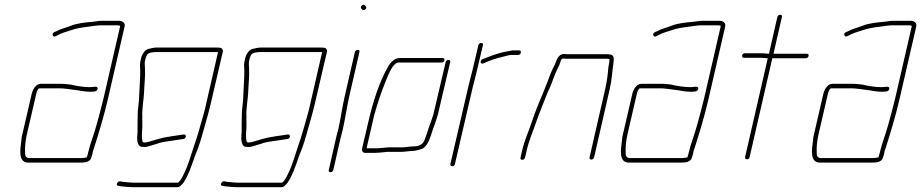

<svg xmlns="http://www.w3.org/2000/svg" viewBox="-20 -666 3857 804"><path d="M113 -274 73 -101C71 -94 70 -88 70 -82C65 -41 54 15 99 15H309C332 15 358 15 363 -8C366 -15 367 -22 368 -27C369 -33 371 -40 374 -47C394 -110 416 -182 432 -252L502 -556C505 -570 493 -579 477 -579H407C393 -579 382 -576 370 -575C337 -572 302 -569 274 -557C253 -549 234 -545 216 -535C208 -532 197 -528 201 -518C205 -508 215 -515 222 -519C238 -528 258 -533 276 -539C297 -547 324 -551 348 -554C366 -556 384 -560 402 -560H472C476 -560 484 -559 483 -556L413 -252C405 -218 393 -175 384 -142C372 -98 359 -69 349 -27C348 -22 347 -16 344 -9V-7H343C331 -4 326 -4 313 -4H103C89 -4 84 -14 85 -27C84 -50 86 -73 92 -101L132 -274C133 -280 139 -296 145 -296H231C237 -296 243 -296 249 -295L268 -293C275 -292 281 -291 289 -290C312 -288 330 -282 353 -282C367 -282 387 -280 389 -294C391 -308 370 -301 357 -301C329 -301 300 -306 275 -312L255 -314C248 -315 243 -315 236 -315H150C132 -315 118 -294 113 -274Z M901 -466C895 -467 887 -467 877 -467H639C627 -467 611 -464 601 -461C585 -456 574 -438 570 -419C565 -399 566 -394 567 -375C568 -342 564 -305 563 -270C563 -249 559 -222 557 -200C556 -180 557 -170 556 -153V-131V-114L555 -100C553 -82 555 -51 575 -51C588 -49 599 -52 611 -56C625 -61 634 -62 646 -67C659 -71 681 -74 694 -76L708 -78C720 -80 736 -82 748 -84C760 -85 762 -104 750 -103C738 -101 721 -99 709 -97L695 -95C693 -94 687 -93 684 -93C682 -93 680 -93 679 -92C662 -90 644 -84 629 -80C616 -77 595 -67 580 -70L577 -73C572 -92 575 -112 576 -135V-157C576 -164 575 -171 576 -178C574 -205 581 -245 583 -274C584 -307 589 -348 587 -380L586 -401C586 -406 587 -412 589 -419C591 -426 593 -432 596 -437C602 -446 622 -448 634 -448H893L843 -230C840 -218 838 -206 834 -193C822 -149 806 -93 791 -50C778 -12 767 29 750 62C746 72 734 94 725 99H538C529 99 500 96 492 95L483 93C471 92 463 111 475 112L485 114C494 115 524 118 534 118H723C731 118 739 111 749 98C769 68 780 34 794 -6C801 -27 803 -27 810 -48C815 -62 821 -79 826 -98C839 -144 851 -184 862 -230L913 -449C915 -458 909 -466 901 -466Z M1337 -466C1331 -467 1323 -467 1313 -467H1075C1063 -467 1047 -464 1037 -461C1021 -456 1010 -438 1006 -419C1001 -399 1002 -394 1003 -375C1004 -342 1000 -305 999 -270C999 -249 995 -222 993 -200C992 -180 993 -170 992 -153V-131V-114L991 -100C989 -82 991 -51 1011 -51C1024 -49 1035 -52 1047 -56C1061 -61 1070 -62 1082 -67C1095 -71 1117 -74 1130 -76L1144 -78C1156 -80 1172 -82 1184 -84C1196 -85 1198 -104 1186 -103C1174 -101 1157 -99 1145 -97L1131 -95C1129 -94 1123 -93 1120 -93C1118 -93 1116 -93 1115 -92C1098 -90 1080 -84 1065 -80C1052 -77 1031 -67 1016 -70L1013 -73C1008 -92 1011 -112 1012 -135V-157C1012 -164 1011 -171 1012 -178C1010 -205 1017 -245 1019 -274C1020 -307 1025 -348 1023 -380L1022 -401C1022 -406 1023 -412 1025 -419C1027 -426 1029 -432 1032 -437C1038 -446 1058 -448 1070 -448H1329L1279 -230C1276 -218 1274 -206 1270 -193C1258 -149 1242 -93 1227 -50C1214 -12 1203 29 1186 62C1182 72 1170 94 1161 99H974C965 99 936 96 928 95L919 93C907 92 899 111 911 112L921 114C930 115 960 118 970 118H1159C1167 118 1175 111 1185 98C1205 68 1216 34 1230 -6C1237 -27 1239 -27 1246 -48C1251 -62 1257 -79 1262 -98C1275 -144 1287 -184 1298 -230L1349 -449C1351 -458 1345 -466 1337 -466Z M1396 -122C1392 -107 1388 -93 1385 -79L1357 45C1355 52 1358 55 1364 55C1370 55 1374 52 1376 45L1404 -79C1407 -92 1411 -107 1415 -122C1426 -171 1432 -216 1443 -265L1485 -448C1486 -454 1485 -457 1479 -457C1473 -457 1467 -454 1466 -448L1424 -265C1413 -217 1407 -170 1396 -122ZM1493 -630C1496 -626 1502 -620 1510 -627C1518 -634 1512 -639 1509 -643C1502 -652 1486 -639 1493 -630Z M1508 -26H1552C1567 -26 1587 -29 1602 -30H1659C1676 -30 1693 -34 1709 -34C1718 -34 1734 -39 1742 -41C1772 -49 1782 -92 1793 -125L1801 -147C1807 -164 1808 -168 1814 -188L1865 -405C1867 -412 1864 -415 1858 -415C1852 -415 1848 -412 1846 -405L1795 -188C1789 -168 1788 -167 1782 -149L1774 -127C1769 -111 1765 -98 1759 -83C1752 -61 1735 -53 1712 -53C1696 -53 1679 -49 1663 -49H1605C1592 -48 1570 -45 1556 -45H1515L1547 -184C1551 -195 1553 -206 1557 -218C1572 -268 1588 -310 1606 -352C1613 -367 1629 -404 1648 -404H1828C1835 -404 1840 -408 1841 -414C1842 -420 1840 -423 1833 -423H1653C1633 -423 1615 -405 1605 -387C1568 -322 1542 -241 1522 -154L1496 -43C1494 -35 1499 -26 1508 -26Z M2005 -401C2027 -411 2059 -423 2085 -428C2098 -431 2111 -436 2123 -436H2150C2156 -436 2160 -440 2161 -446C2162 -452 2160 -455 2154 -455H2126C2114 -453 2097 -449 2085 -447C2056 -440 2025 -428 2000 -418C1988 -413 1991 -394 2005 -401ZM1939 -294 1866 21C1865 27 1868 30 1874 30C1880 30 1884 27 1885 21L1958 -294C1964 -319 1973 -351 1978 -374L2002 -476C2004 -483 2001 -486 1995 -486C1989 -486 1985 -483 1983 -476L1959 -374C1953 -350 1945 -320 1939 -294Z M2338 -421C2345 -420 2353 -420 2360 -420H2517C2522 -420 2526 -420 2530 -419C2534 -419 2531 -408 2531 -402C2529 -395 2528 -387 2527 -378C2525 -351 2521 -323 2514 -292L2449 -8C2447 -1 2450 2 2456 2C2462 2 2466 -1 2468 -8L2533 -292C2542 -330 2544 -369 2549 -404C2553 -431 2548 -439 2521 -439H2364C2357 -439 2351 -439 2344 -440C2326 -441 2315 -427 2309 -410C2308 -406 2305 -401 2303 -395C2292 -374 2282 -351 2274 -327C2268 -311 2263 -301 2257 -284C2239 -242 2223 -203 2208 -159C2195 -118 2176 -79 2166 -34L2160 -7C2158 0 2161 3 2167 3C2173 3 2177 0 2179 -7L2185 -34C2195 -79 2212 -115 2226 -157C2241 -200 2258 -239 2274 -281C2282 -298 2287 -308 2293 -325C2296 -336 2303 -350 2307 -361C2312 -376 2324 -393 2327 -408C2329 -414 2331 -421 2338 -421Z M2628 -274 2588 -101C2586 -94 2585 -88 2585 -82C2580 -41 2569 15 2614 15H2824C2847 15 2873 15 2878 -8C2881 -15 2882 -22 2883 -27C2884 -33 2886 -40 2889 -47C2909 -110 2931 -182 2947 -252L3017 -556C3020 -570 3008 -579 2992 -579H2922C2908 -579 2897 -576 2885 -575C2852 -572 2817 -569 2789 -557C2768 -549 2749 -545 2731 -535C2723 -532 2712 -528 2716 -518C2720 -508 2730 -515 2737 -519C2753 -528 2773 -533 2791 -539C2812 -547 2839 -551 2863 -554C2881 -556 2899 -560 2917 -560H2987C2991 -560 2999 -559 2998 -556L2928 -252C2920 -218 2908 -175 2899 -142C2887 -98 2874 -69 2864 -27C2863 -22 2862 -16 2859 -9V-7H2858C2846 -4 2841 -4 2828 -4H2618C2604 -4 2599 -14 2600 -27C2599 -50 2601 -73 2607 -101L2647 -274C2648 -280 2654 -296 2660 -296H2746C2752 -296 2758 -296 2764 -295L2783 -293C2790 -292 2796 -291 2804 -290C2827 -288 2845 -282 2868 -282C2882 -282 2902 -280 2904 -294C2906 -308 2885 -301 2872 -301C2844 -301 2815 -306 2790 -312L2770 -314C2763 -315 2758 -315 2751 -315H2665C2647 -315 2633 -294 2628 -274Z M3195 -422 3100 -8C3099 -2 3102 1 3108 1C3114 1 3118 -2 3119 -8L3214 -422H3353C3360 -422 3365 -426 3366 -432C3367 -438 3365 -441 3358 -441H3219L3254 -594C3256 -601 3253 -604 3247 -604C3241 -604 3237 -601 3235 -594L3200 -441H3196C3187 -442 3179 -443 3171 -443H3100C3093 -443 3089 -440 3088 -434C3087 -428 3089 -424 3096 -424H3167C3176 -424 3186 -422 3195 -422Z M3428 -274 3388 -101C3386 -94 3385 -88 3385 -82C3380 -41 3369 15 3414 15H3624C3647 15 3673 15 3678 -8C3681 -15 3682 -22 3683 -27C3684 -33 3686 -40 3689 -47C3709 -110 3731 -182 3747 -252L3817 -556C3820 -570 3808 -579 3792 -579H3722C3708 -579 3697 -576 3685 -575C3652 -572 3617 -569 3589 -557C3568 -549 3549 -545 3531 -535C3523 -532 3512 -528 3516 -518C3520 -508 3530 -515 3537 -519C3553 -528 3573 -533 3591 -539C3612 -547 3639 -551 3663 -554C3681 -556 3699 -560 3717 -560H3787C3791 -560 3799 -559 3798 -556L3728 -252C3720 -218 3708 -175 3699 -142C3687 -98 3674 -69 3664 -27C3663 -22 3662 -16 3659 -9V-7H3658C3646 -4 3641 -4 3628 -4H3418C3404 -4 3399 -14 3400 -27C3399 -50 3401 -73 3407 -101L3447 -274C3448 -280 3454 -296 3460 -296H3546C3552 -296 3558 -296 3564 -295L3583 -293C3590 -292 3596 -291 3604 -290C3627 -288 3645 -282 3668 -282C3682 -282 3702 -280 3704 -294C3706 -308 3685 -301 3672 -301C3644 -301 3615 -306 3590 -312L3570 -314C3563 -315 3558 -315 3551 -315H3465C3447 -315 3433 -294 3428 -274Z"/></svg>

Font: Electronic
Style: ExThnIt
Weight: 100
Version: Version 1.011